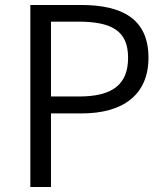

<svg xmlns="http://www.w3.org/2000/svg" viewBox="-20 -752 666 772"><path d="M102 0H185V-296H309C471 -296 577 -368 577 -520C577 -677 470 -732 305 -732H102ZM185 -364V-665H293C427 -665 495 -630 495 -520C495 -411 431 -364 297 -364Z"/></svg>

Font: Source Han Sans JP Normal
Style: Regular
Weight: 350
Designer: Ryoko NISHIZUKA 西塚涼子 (kana, bopomofo & ideographs); Paul D. Hunt (Latin, Greek & Cyrillic); Sandoll Communications 산돌커뮤니
Foundry: Adobe
Version: Version 2.002;hotconv 1.0.116;makeotfexe 2.5.65601